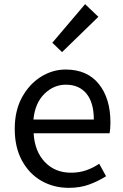

<svg xmlns="http://www.w3.org/2000/svg" viewBox="-20 -892 594 925"><path d="M311 13Q239 13 180 -20.5Q121 -54 86 -118Q51 -182 51 -271Q51 -359 86 -423Q121 -487 177 -522Q233 -557 296 -557Q400 -557 456 -487.5Q512 -418 512 -302Q512 -287 511 -273.5Q510 -260 508 -250H142Q147 -163 196 -111.5Q245 -60 322 -60Q362 -60 395 -71.5Q428 -83 458 -103L491 -43Q455 -20 411 -3.5Q367 13 311 13ZM141 -316H432Q432 -398 396.5 -441Q361 -484 297 -484Q239 -484 194 -440Q149 -396 141 -316ZM279 -641 232 -686 390 -872 454 -811Z"/></svg>

Font: Source Han Sans SC
Style: Regular
Weight: 400
Designer: Ryoko NISHIZUKA 西塚涼子 (kana, bopomofo & ideographs); Paul D. Hunt (Latin, Greek & Cyrillic); Sandoll Communications 산돌커뮤니
Foundry: Adobe
Version: Version 2.002;hotconv 1.0.116;makeotfexe 2.5.65601; ttfautoh